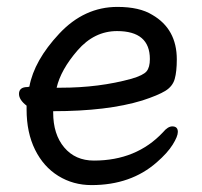

<svg xmlns="http://www.w3.org/2000/svg" viewBox="-20 -512 584 556"><path d="M156 -258Q267 -258 361 -284Q395 -294 404.5 -305.5Q414 -317 414 -341Q414 -422 319 -422Q253 -422 204.5 -366Q156 -310 144 -258ZM245 24Q192 24 149 -2.5Q106 -29 81.5 -78.5Q57 -128 57 -195V-206Q35 -223 35 -240Q35 -260 60 -260L65 -261Q79 -337 151.5 -414.5Q224 -492 320 -492Q384 -492 421 -469Q492 -428 492 -340Q492 -305 486 -283.5Q480 -262 459 -249Q438 -236 392 -221Q291 -190 134 -190V-186Q134 -123 166 -85Q198 -47 252 -47Q375 -47 452 -129Q466 -146 479 -146Q495 -146 495 -130Q495 -117 480 -93Q465 -69 434 -42Q359 24 245 24Z"/></svg>

Font: LXGW WenKai Medium
Style: Regular
Weight: 500
Designer: LXGW / Fontworks Inc.
Foundry: LXGW / Fontworks Inc.
Version: Version 1.501; October 10, 2024